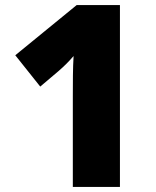

<svg xmlns="http://www.w3.org/2000/svg" viewBox="-20 -734 612 754"><path d="M451 0V-714H281L40 -517L138 -394L210 -455C233 -475 250 -492 269 -514C266 -467 266 -409 266 -357V0Z"/></svg>

Font: Noto Sans Sinhala UI Black
Style: Regular
Weight: 900
Designer: Jelle Bosma - Monotype Design Team
Foundry: Monotype Imaging Inc.
Version: Version 2.006